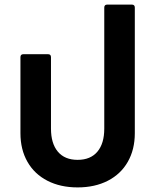

<svg xmlns="http://www.w3.org/2000/svg" viewBox="-20 -804 676 836"><path d="M69 -224V-555Q69 -568 82 -568H189Q202 -568 202 -555V-244Q202 -179 232 -143.5Q262 -108 318 -108Q374 -108 404 -143.5Q434 -179 434 -244V-771Q434 -784 447 -784H554Q567 -784 567 -771V-224Q567 -153 536.5 -99.5Q506 -46 449.5 -17Q393 12 318 12Q243 12 186.5 -17Q130 -46 99.5 -99.5Q69 -153 69 -224Z"/></svg>

Font: LINE Seed Sans TH
Style: Bold
Weight: 700
Designer: Dalton Maag Ltd | Thai characters by Cadson Demak Co.,Ltd.
Foundry: Dalton Maag Ltd
Version: Version 1.002